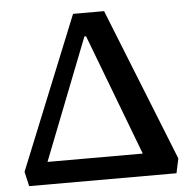

<svg xmlns="http://www.w3.org/2000/svg" viewBox="-51 -751 796 801"><g transform="rotate(-5 347.0 -350.0)"><path d="M39 0 25 -61 284 -700H414L669 -61L656 0ZM124 -94H523L330 -602H323Z"/></g></svg>

Font: Literata 7pt Medium
Style: Regular
Weight: 500
Designer: Latin by Veronika Burian and Jose Scaglione. Greek by Irene Vlachou. Cyrillic by Vera Evstafieva.
Foundry: TypeTogether
Version: Version 3.002